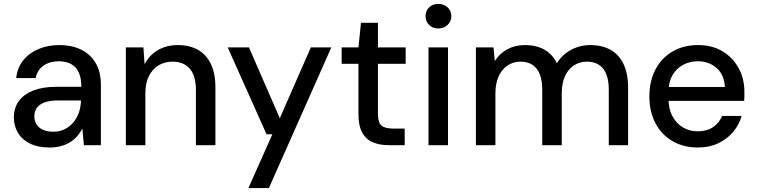

<svg xmlns="http://www.w3.org/2000/svg" viewBox="-20 -744 3878 984"><path d="M235 12Q173 12 132 -9Q91 -30 71 -65Q51 -100 51 -142Q51 -191 76.5 -226Q102 -261 150.5 -280Q199 -299 266 -299H397Q397 -343 384 -372Q371 -401 345 -415.5Q319 -430 281 -430Q236 -430 203.5 -408Q171 -386 163 -344H63Q69 -398 99.5 -435.5Q130 -473 178 -493Q226 -513 281 -513Q351 -513 399 -488Q447 -463 472 -418Q497 -373 497 -310V0H410L402 -85Q392 -65 376.5 -47Q361 -29 340.5 -16Q320 -3 293.5 4.5Q267 12 235 12ZM254 -69Q286 -69 312 -82Q338 -95 356.5 -117.5Q375 -140 384.5 -168Q394 -196 395 -227V-229H276Q233 -229 206.5 -218.5Q180 -208 168 -190Q156 -172 156 -148Q156 -124 167.5 -106Q179 -88 201 -78.5Q223 -69 254 -69Z M625 0V-501H715L721 -415Q745 -461 789 -487Q833 -513 891 -513Q951 -513 994 -489Q1037 -465 1060.5 -416.5Q1084 -368 1084 -295V0H984V-284Q984 -355 953 -391.5Q922 -428 864 -428Q824 -428 792.5 -409Q761 -390 743 -354Q725 -318 725 -265V0Z M1253 220 1376 -56H1346L1147 -501H1256L1414 -138L1573 -501H1678L1358 220Z M1973 0Q1925 0 1890 -15Q1855 -30 1836 -65Q1817 -100 1817 -160V-417H1731V-501H1817L1830 -627H1917V-501H2059V-417H1917V-159Q1917 -116 1935 -100.5Q1953 -85 1997 -85H2054V0Z M2176 0V-501H2276V0ZM2226 -598Q2198 -598 2179.5 -616Q2161 -634 2161 -661Q2161 -689 2179.5 -706.5Q2198 -724 2226 -724Q2254 -724 2273.5 -706.5Q2293 -689 2293 -661Q2293 -634 2273.5 -616Q2254 -598 2226 -598Z M2419 0V-501H2509L2516 -431Q2540 -470 2580 -491.5Q2620 -513 2670 -513Q2708 -513 2739.5 -503Q2771 -493 2795 -472Q2819 -451 2834 -420Q2861 -464 2906.5 -488.5Q2952 -513 3004 -513Q3065 -513 3108.5 -489Q3152 -465 3175.5 -416Q3199 -367 3199 -294V0H3100V-284Q3100 -355 3071.5 -391.5Q3043 -428 2988 -428Q2951 -428 2921.5 -409Q2892 -390 2875.5 -353.5Q2859 -317 2859 -265V0H2759V-284Q2759 -355 2730.5 -391.5Q2702 -428 2647 -428Q2611 -428 2582 -409Q2553 -390 2536 -353.5Q2519 -317 2519 -265V0Z M3556 12Q3483 12 3427 -20.5Q3371 -53 3339.5 -112Q3308 -171 3308 -249Q3308 -328 3339 -387.5Q3370 -447 3426.5 -480Q3483 -513 3557 -513Q3631 -513 3684 -480.5Q3737 -448 3766 -394Q3795 -340 3795 -274Q3795 -264 3795 -252.5Q3795 -241 3794 -227H3381V-298H3695Q3692 -360 3653 -395Q3614 -430 3556 -430Q3516 -430 3481.5 -412Q3447 -394 3426.5 -358.5Q3406 -323 3406 -270V-241Q3406 -186 3426.5 -148Q3447 -110 3481 -90.5Q3515 -71 3555 -71Q3603 -71 3634.5 -92.5Q3666 -114 3681 -150H3781Q3768 -104 3737 -67.5Q3706 -31 3660.5 -9.5Q3615 12 3556 12Z"/></svg>

Font: DM Sans 17pt Medium
Style: Regular
Weight: 500
Version: Version 4.004;gftools[0.9.30]